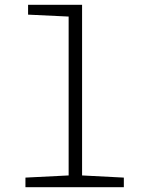

<svg xmlns="http://www.w3.org/2000/svg" viewBox="-20 -780 603 800"><path d="M86 0V-40L266 -49V-711L97 -719V-760H322V-49L496 -40V0Z"/></svg>

Font: Noto Sans Mono SemiCondensed Light
Style: Regular
Weight: 300
Width: 4
Designer: Monotype Design Team
Foundry: Monotype Imaging Inc.
Version: Version 2.014; ttfautohint (v1.8.4.7-5d5b)